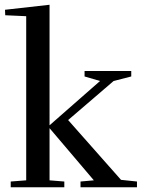

<svg xmlns="http://www.w3.org/2000/svg" viewBox="-20 -786 603 806"><path d="M335 -488H531V-465L457 -446L266 -282L488 -31L555 -24V0H318V-24L374 -29L188 -248V-29L250 -24V0H25V-24L90 -29V-718L2 -722L1 -745L188 -766V-260L400 -446L335 -465Z"/></svg>

Font: Rufina
Style: Regular
Weight: 400
Designer: Martin Sommaruga
Foundry: Martin Sommaruga
Version: Version 1.001